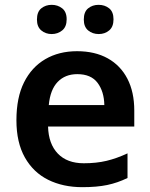

<svg xmlns="http://www.w3.org/2000/svg" viewBox="-20 -765 622 795"><path d="M299 -553Q373 -553 426 -523.5Q479 -494 507.5 -439Q536 -384 536 -307V-241H179Q181 -169 219.5 -129Q258 -89 327 -89Q379 -89 421 -99Q463 -109 508 -130V-28Q467 -8 424 1Q381 10 321 10Q241 10 179.5 -20.5Q118 -51 83 -113Q48 -175 48 -267Q48 -361 79.5 -424Q111 -487 167.5 -520Q224 -553 299 -553ZM300 -458Q250 -458 219 -426Q188 -394 182 -330H412Q411 -386 384 -422Q357 -458 300 -458ZM133 -684Q133 -716 151 -730.5Q169 -745 194 -745Q219 -745 237.5 -730.5Q256 -716 256 -685Q256 -654 237.5 -639Q219 -624 194 -624Q169 -624 151 -639Q133 -654 133 -684ZM327 -684Q327 -716 345 -730.5Q363 -745 388 -745Q414 -745 432 -730.5Q450 -716 450 -685Q450 -654 432 -639Q414 -624 389 -624Q363 -624 345 -639Q327 -654 327 -684Z"/></svg>

Font: Noto Sans NKo Unjoined SemiBold
Style: Regular
Weight: 600
Designer: Monotype Design Team
Foundry: Monotype Imaging Inc.
Version: Version 2.004